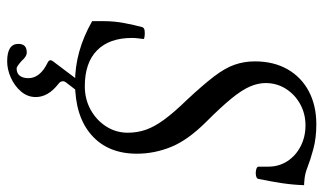

<svg xmlns="http://www.w3.org/2000/svg" viewBox="-208 -510 924 549"><g transform="rotate(90 254.5 -235.0)"><path d="M216 13Q171 13 127.5 1Q84 -11 40 -36V-71Q40 -99 45.5 -128Q51 -157 57 -179Q59 -185 67 -186Q75 -187 83 -186Q91 -185 91 -183Q90 -174 89 -166Q88 -158 88 -150Q88 -85 123.5 -50Q159 -15 226 -15Q263 -15 293 -31.5Q323 -48 341 -76Q359 -104 359 -138Q359 -165 350.5 -189.5Q342 -214 321.5 -242Q301 -270 266 -306Q223 -352 198.5 -384Q174 -416 164.5 -443.5Q155 -471 155 -501Q155 -555 177.5 -594.5Q200 -634 240.5 -655.5Q281 -677 335 -677Q374 -677 405.5 -668.5Q437 -660 457 -652Q475 -645 489 -643.5Q503 -642 509 -642Q508 -611 503.5 -580.5Q499 -550 491 -511Q490 -506 481.5 -504.5Q473 -503 464.5 -505Q456 -507 456 -512Q456 -519 456 -526Q456 -533 456 -540Q456 -570 440.5 -594Q425 -618 398 -632Q371 -646 338 -646Q305 -646 277.5 -631Q250 -616 233.5 -590Q217 -564 217 -532Q217 -510 227 -487Q237 -464 261 -434.5Q285 -405 327 -363Q380 -310 399.5 -262Q419 -214 419 -164Q419 -81 365.5 -34Q312 13 216 13ZM155 207Q105 207 105 175Q105 163 111 157Q117 151 130 151Q141 151 154 166Q170 180 175 180Q189 180 196 171Q203 162 203 146Q203 130 192 116Q181 102 158 91Q148 86 154 77L212 0H245L215 39Q211 44 212 50Q213 56 220 61Q239 76 248 92Q257 108 257 125Q257 149 241 167.5Q225 186 201.5 196.5Q178 207 155 207Z"/></g></svg>

Font: Junicode VF
Style: Italic
Weight: 400
Italic angle: -11°
Designer: Peter S. Baker
Version: Version 2.209